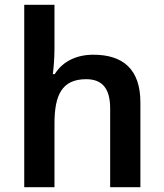

<svg xmlns="http://www.w3.org/2000/svg" viewBox="-20 -780 682 800"><path d="M207 -579V-760H81V0H207V-265C207 -384 238 -450 339 -450C408 -450 439 -409 439 -328V0H565V-353C565 -492 492 -552 369 -552C301 -552 242 -526 208 -471H200C203 -491 207 -536 207 -579Z"/></svg>

Font: Noto Sans Ol Chiki SemiBold
Style: Regular
Weight: 600
Designer: Monotype Design Team, Lewis McGuffie
Foundry: Monotype Imaging Inc.
Version: Version 2.003